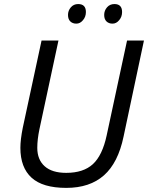

<svg xmlns="http://www.w3.org/2000/svg" viewBox="-20 -913 727 943"><path d="M363.8 -893.1Q401.9 -893.1 401.9 -854Q401.9 -830.1 387.2 -813.5Q373.5 -796.9 355 -796.9Q336.4 -796.9 325.2 -807.9Q314 -818.8 314 -839.8Q314 -860.8 327.9 -877Q341.8 -893.1 363.8 -893.1ZM542 -893.1Q579.6 -893.1 579.6 -854Q579.6 -830.1 564.9 -813.5Q551.3 -796.9 532.7 -796.9Q514.2 -796.9 502.9 -807.9Q491.7 -818.8 491.7 -839.8Q491.7 -860.8 505.6 -877Q519.5 -893.1 542 -893.1ZM80.1 -187Q80.1 -226.6 91.8 -285.2L184.1 -713.9H267.1L173.8 -278.8Q163.1 -228 163.1 -187Q163.1 -128.9 199.5 -96.4Q235.8 -64 305.2 -64Q389.6 -64 436.3 -106.9Q482.9 -149.9 503.9 -248L604 -713.9H687L586.9 -242.2Q560.1 -113.3 490.5 -51.8Q420.9 9.8 305.4 9.8Q189.9 9.8 135 -40.3Q80.1 -90.3 80.1 -187Z"/></svg>

Font: Open Sans Hebrew
Style: Italic
Weight: 400
Italic angle: -12°
Foundry: Ascender Corporation, Yanek Iontef
Version: Version 2.001;PS 002.001;hotconv 1.0.70;makeotf.lib2.5.58329